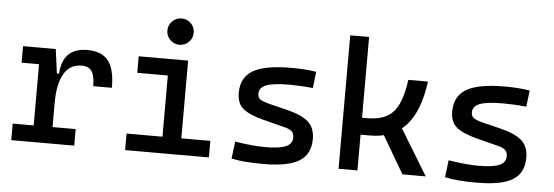

<svg xmlns="http://www.w3.org/2000/svg" viewBox="-49 -892 3028 1050"><g transform="rotate(5 1465.0 -367.0)"><path d="M257.8 -222.7 227.5 -384.8H267.6Q276.4 -527.3 410.2 -527.3Q490.2 -527.3 526.4 -481.4Q562.5 -435.5 562.5 -333H460Q460 -389.6 443.1 -414.6Q426.3 -439.5 388.7 -439.5Q322.8 -439.5 290.3 -383.1Q257.8 -326.7 257.8 -222.7ZM39.1 0V-90.8H384.8V0ZM154.3 0V-517.6H238.3L257.8 -369.1V0ZM58.6 -426.8V-517.6H231.4L241.2 -426.8Z M861.3 0V-488.3H964.8V0ZM664.1 0V-90.8H871.1V0ZM955.1 0V-90.8H1124V0ZM693.4 -426.8V-517.6H964.8V-426.8ZM909.7 -599.6Q879.9 -599.6 858.6 -620.8Q837.4 -642.1 837.4 -671.9Q837.4 -702.1 858.6 -723.1Q879.9 -744.1 909.7 -744.1Q939.9 -744.1 960.9 -723.1Q981.9 -702.1 981.9 -671.9Q981.9 -642.1 960.9 -620.8Q939.9 -599.6 909.7 -599.6Z M1424.8 9.8Q1366.2 9.8 1324.5 6.3Q1282.7 2.9 1248 -4.9L1259.8 -98.6Q1311 -90.8 1350.3 -86.9Q1389.6 -83 1424.8 -83Q1503.4 -83 1538.8 -98.4Q1574.2 -113.8 1574.2 -147.5Q1574.2 -170.9 1561.8 -182.4Q1549.3 -193.8 1523.4 -200.2L1404.3 -230.5Q1327.6 -250 1291.7 -278.8Q1255.9 -307.6 1255.9 -366.2Q1255.9 -451.2 1321 -489.3Q1386.2 -527.3 1531.2 -527.3Q1568.8 -527.3 1601.3 -525.1Q1633.8 -522.9 1668 -517.6L1657.2 -427.7Q1617.7 -431.6 1587.4 -433.1Q1557.1 -434.6 1528.3 -434.6Q1441.4 -434.6 1402.3 -419.7Q1363.3 -404.8 1363.3 -371.1Q1363.3 -348.6 1379.4 -338.6Q1395.5 -328.6 1428.7 -320.3L1524.4 -296.9Q1606 -277.3 1643.8 -244.6Q1681.6 -211.9 1681.6 -149.4Q1681.6 -65.9 1620.6 -28.1Q1559.6 9.8 1424.8 9.8Z M1909.2 -196.3V-289.1H1967.8Q2032.2 -289.1 2073.7 -311.3Q2115.2 -333.5 2138.9 -383.8Q2162.6 -434.1 2173.8 -517.6H2281.2Q2260.7 -356 2189.2 -276.1Q2117.7 -196.3 1992.2 -196.3ZM1835.9 0V-732.4H1939.5V0ZM2186.5 0 2039.1 -252 2136.7 -292 2314.5 0Z M2596.7 9.8Q2538.1 9.8 2496.3 6.3Q2454.6 2.9 2419.9 -4.9L2431.6 -98.6Q2482.9 -90.8 2522.2 -86.9Q2561.5 -83 2596.7 -83Q2675.3 -83 2710.7 -98.4Q2746.1 -113.8 2746.1 -147.5Q2746.1 -170.9 2733.6 -182.4Q2721.2 -193.8 2695.3 -200.2L2576.2 -230.5Q2499.5 -250 2463.6 -278.8Q2427.7 -307.6 2427.7 -366.2Q2427.7 -451.2 2492.9 -489.3Q2558.1 -527.3 2703.1 -527.3Q2740.7 -527.3 2773.2 -525.1Q2805.7 -522.9 2839.8 -517.6L2829.1 -427.7Q2789.6 -431.6 2759.3 -433.1Q2729 -434.6 2700.2 -434.6Q2613.3 -434.6 2574.2 -419.7Q2535.2 -404.8 2535.2 -371.1Q2535.2 -348.6 2551.3 -338.6Q2567.4 -328.6 2600.6 -320.3L2696.3 -296.9Q2777.8 -277.3 2815.7 -244.6Q2853.5 -211.9 2853.5 -149.4Q2853.5 -65.9 2792.5 -28.1Q2731.4 9.8 2596.7 9.8Z"/></g></svg>

Font: Cascadia Code
Style: Regular
Weight: 400
Monospace: yes
Designer: Aaron Bell
Foundry: Saja Typeworks
Version: Version 2106.017